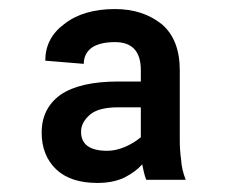

<svg xmlns="http://www.w3.org/2000/svg" viewBox="-20 -742 502 424"><path d="M255 -350Q230 -338 195 -338Q136 -338 104 -368Q72 -399 72 -449Q72 -503 114 -533Q157 -562 241 -562H291V-587Q291 -649 234 -649Q201 -649 183 -637Q165 -624 165 -601L80 -608Q80 -658 122 -689Q164 -722 234 -722Q296 -722 338 -688Q377 -654 377 -587V-433Q377 -410 380 -389Q381 -369 390 -345H303Q300 -352 297.5 -363Q295 -374 294 -379Q280 -363 255 -350ZM179 -489Q159 -472 159 -451Q159 -409 217 -409Q236 -409 257 -418Q277 -427 291 -439V-505H241Q198 -505 179 -489Z"/></svg>

Font: Sinter Medium
Style: Regular
Weight: 500
Foundry: Adobe & rsms
Version: Version 1.000